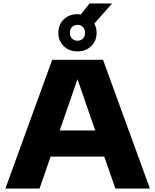

<svg xmlns="http://www.w3.org/2000/svg" viewBox="-20 -1084 892 1104"><path d="M11 0 280 -740H572.5L842 0H643.5L579.5 -183.5H271L207.5 0ZM323.5 -334H527.5L425.5 -628.5ZM425.5 -788.5Q377.5 -788.5 346.5 -818.8Q315.5 -849 315.5 -895.5Q315.5 -942 346.5 -972.2Q377.5 -1002.5 425.5 -1002.5Q435.5 -1002.5 445 -1001L495 -1064H624.5L522.5 -948.5Q535.5 -924.5 535.5 -895.5Q535.5 -849 504.5 -818.8Q473.5 -788.5 425.5 -788.5ZM425.5 -850Q444.5 -850 456.8 -862.2Q469 -874.5 469 -895.5Q469 -916.5 456.8 -928.8Q444.5 -941 425.5 -941Q406.5 -941 394.2 -928.8Q382 -916.5 382 -895.5Q382 -874.5 394.2 -862.2Q406.5 -850 425.5 -850Z"/></svg>

Font: Encode Sans Expanded ExtraBold
Style: Regular
Weight: 800
Width: 7
Designer: Multiple Designers
Foundry: Impallari Type
Version: Version 3.000; ttfautohint (v1.8.3) -l 8 -r 50 -G 200 -x 14 